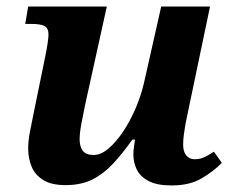

<svg xmlns="http://www.w3.org/2000/svg" viewBox="-20 -556 713 586"><path d="M504 10Q460 10 434.5 -3Q409 -16 398 -37.5Q387 -59 387 -86Q387 -94 389 -108.5Q391 -123 392 -130H384Q355 -89 326 -57.5Q297 -26 262.5 -8.5Q228 9 180 9Q137 9 112 -6.5Q87 -22 76.5 -47.5Q66 -73 66 -102Q66 -127 72 -157Q78 -187 83 -212L119 -388Q123 -408 125.5 -425Q128 -442 128 -450Q128 -470 116 -476.5Q104 -483 75 -483H57L66 -536H306L240 -237Q235 -213 229 -181.5Q223 -150 223 -131Q223 -109 232.5 -96Q242 -83 266 -83Q288 -83 311 -102.5Q334 -122 355.5 -154Q377 -186 393.5 -224.5Q410 -263 419 -301L472 -536H621L553 -211Q549 -193 546 -176.5Q543 -160 541 -144.5Q539 -129 539 -115Q539 -93 548.5 -81.5Q558 -70 574 -70Q590 -70 603 -76Q616 -82 633 -93L657 -59Q633 -34 596 -12Q559 10 504 10Z"/></svg>

Font: Noto Serif
Style: Italic
Weight: 400
Italic angle: -12°
Designer: Monotype Design Team
Foundry: Monotype Imaging Inc.
Version: Version 2.013